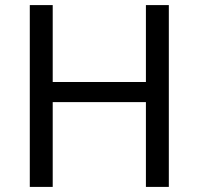

<svg xmlns="http://www.w3.org/2000/svg" viewBox="-20 -734 781 754"><path d="M643 0H553V-333H187V0H97V-714H187V-412H553V-714H643Z"/></svg>

Font: Noto Sans Meroitic
Style: Regular
Weight: 400
Designer: Monotype Design Team
Foundry: Monotype Imaging Inc.
Version: Version 2.002; ttfautohint (v1.8.4.7-5d5b)